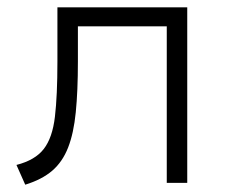

<svg xmlns="http://www.w3.org/2000/svg" viewBox="-20 -500 617 525"><path d="M49 5 25 -49Q76 -62 99.8 -92.8Q123.5 -123.5 130.2 -181Q137 -238.5 137 -332V-480H492V0H436V-428H193V-332Q193 -251 187.2 -193.2Q181.5 -135.5 166.2 -96.5Q151 -57.5 122.8 -33.2Q94.5 -9 49 5Z"/></svg>

Font: Geologica Cursive Thin
Style: Regular
Weight: 250
Designer: Sindre Bremnes, Frode Helland
Foundry: Monokrom Skriftforlag AS
Version: Version 1.010;gftools[0.9.28]